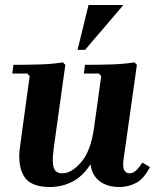

<svg xmlns="http://www.w3.org/2000/svg" viewBox="-20 -740 640 770"><path d="M551 -88 581 -70Q558 -24 527 -7Q496 10 458 10Q411 10 380 -13Q349 -36 343 -81Q312 -33 270.5 -11.5Q229 10 180 10Q102 10 76 -33.5Q50 -77 60 -150L99 -435L89 -445H29L34 -480Q81 -480 136.5 -481.5Q192 -483 232 -490L242 -480L196 -150Q191 -113 192 -89.5Q193 -66 202 -55.5Q211 -45 230 -45Q267 -45 305.5 -89.5Q344 -134 357 -227L386 -435L376 -445H316L321 -480Q368 -480 423.5 -481.5Q479 -483 519 -490L529 -480L476 -104Q471 -69 478.5 -57Q486 -45 499 -45Q514 -45 526.5 -57Q539 -69 551 -88ZM475 -720 321 -540H291L335 -720Z"/></svg>

Font: Brygada 1918
Style: Italic
Weight: 400
Italic angle: -8°
Designer: Mateusz Machalski | Borys Kosmynka | Przemek Hoffer
Foundry: NIEPODLEGLA 2018
Version: Version 3.006